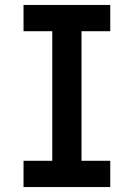

<svg xmlns="http://www.w3.org/2000/svg" viewBox="-20 -755 540 775"><path d="M75 0V-106H191V-629H75V-735H425V-629H309V-106H425V0Z"/></svg>

Font: Iosevka SS01
Style: Bold
Weight: 700
Monospace: yes
Designer: Belleve Invis
Foundry: Belleve Invis
Version: 2.3.3; ttfautohint (v1.8.3)